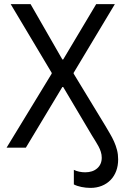

<svg xmlns="http://www.w3.org/2000/svg" viewBox="-20 -720 608 936"><path d="M556 57Q556 88 546.5 113.5Q537 139 519 157.5Q501 176 476 186Q451 196 421 196Q399 196 377 191.5Q355 187 340 179V108Q352 114 366.5 117Q381 120 395 120Q432 120 454 100.5Q476 81 476 49Q476 34 471.5 20Q467 6 460 -7Q453 -20 444.5 -33.5Q436 -47 428 -60L288 -296H284L106 0H12L232 -361V-365L32 -700H129L284 -430H288L449 -700H540L339 -365V-361L494 -106Q505 -87 516 -68.5Q527 -50 536 -30Q545 -10 550.5 11.5Q556 33 556 57Z"/></svg>

Font: Fixel Variable
Style: Regular
Weight: 100
Width: 3
Designer: AlfaBravo + MacPaw
Foundry: Kyrylo Tkachov, Marchela Mozhyna, Serhii Makarenko, Maria Weinstein, Zakhar Kryvoshyya
Version: Version 1.211